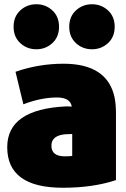

<svg xmlns="http://www.w3.org/2000/svg" viewBox="-20 -859 593 904"><path d="M526 -11Q418 25 276 25Q14 25 14 -166Q14 -345 291 -358Q310 -358 318 -357Q311 -400 248 -400Q174 -400 90 -368L53 -521Q162 -559 279 -559Q487 -559 520 -398Q526 -365 526 -327ZM320 -125V-228Q299 -228 290 -227Q222 -222 222 -173Q222 -123 285 -123Q313 -123 320 -125ZM226.5 -810Q258 -781 258 -733Q258 -685 226.5 -656Q195 -627 151 -627Q107 -627 75.5 -656Q44 -685 44 -733Q44 -781 75.5 -810Q107 -839 151 -839Q195 -839 226.5 -810ZM488.5 -810Q520 -781 520 -733Q520 -685 488.5 -656Q457 -627 413 -627Q369 -627 337.5 -656Q306 -685 306 -733Q306 -781 337.5 -810Q369 -839 413 -839Q457 -839 488.5 -810Z"/></svg>

Font: Repo
Style: ExtraBlack
Weight: 1000
Designer: Stefan Peev
Foundry: Context Ltd
Version: Version 001.000